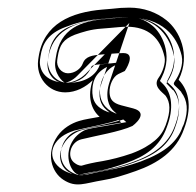

<svg xmlns="http://www.w3.org/2000/svg" viewBox="-20 -721 514 503"><path d="M130 -564 131 -571C136 -604 146 -618 176 -630C196 -637 217 -644 246 -646L270 -648C284 -649 298 -651 312 -651C369 -651 400 -621 411 -572C415 -556 405 -530 396 -518C379 -495 405 -480 414 -470C426 -453 428 -431 414 -393C408 -377 400 -365 386 -353C372 -341 352 -329 325 -319C296 -309 271 -303 249 -299C224 -295 207 -291 194 -287C193 -287 187 -286 177 -293C153 -308 164 -349 193 -356C229 -365 295 -376 327 -391C327 -391 374 -425 329 -437L298 -445C275 -451 268 -461 267 -478C266 -498 276 -520 290 -527L307 -535C307 -535 339 -582 303 -582C295 -582 283 -581 268 -580L244 -578C223 -576 204 -574 197 -555C192 -541 176 -529 158 -529C141 -529 127 -546 130 -564ZM223 -511C208 -468 219 -434 241 -415C221 -411 203 -409 187 -404C167 -398 145 -385 131 -365C99 -319 115 -270 146 -250C180 -228 201 -241 250 -249C276 -253 305 -262 336 -273C393 -293 442 -325 462 -383C482 -435 478 -481 448 -512C481 -579 449 -642 416 -668C390 -689 356 -701 319 -701C303 -701 289 -700 273 -698L249 -696C166 -689 94 -659 81 -571L80 -564C74 -519 106 -479 151 -479C179 -479 205 -493 223 -511ZM106 -568 107 -575C112 -613 130 -639 167 -653C188 -661 213 -668 244 -671L268 -673C281 -674 296 -676 312 -676C380 -676 421 -637 435 -578C442 -549 428 -520 416 -503C418 -500 424 -495 432 -486L433 -485H434C453 -460 454 -427 438 -385C431 -366 420 -349 403 -334C386 -319 363 -307 333 -296C303 -285 277 -278 253 -274C229 -270 212 -266 201 -263C191 -260 178 -263 164 -272C133 -292 135 -330 150 -353C158 -365 170 -376 187 -380C223 -389 285 -400 314 -412L317 -415L292 -421C262 -429 244 -449 242 -476C240 -504 253 -536 280 -549L290 -554C290 -554 290 -556 291 -557C287 -557 279 -556 271 -555L246 -553C222 -551 220 -548 220 -547C211 -523 187 -504 158 -504C124 -504 101 -537 106 -568ZM205 -528 281 -606 246 -503C234 -468 244 -446 258 -434L298 -400L246 -391C226 -388 208 -384 194 -380C179 -376 161 -364 151 -350C126 -315 140 -283 159 -271C183 -256 191 -265 246 -274C270 -278 297 -285 327 -296C381 -315 421 -343 438 -391C456 -438 451 -474 430 -495L417 -507L425 -523C452 -577 425 -629 400 -649C378 -667 351 -676 319 -676C304 -676 291 -675 276 -673H275L251 -671C171 -664 116 -638 106 -567L105 -560C101 -531 119 -507 144 -504H151C171 -504 191 -514 205 -528ZM85 -566 86 -573C91 -607 106 -633 151 -650C174 -659 203 -668 240 -671L264 -673C275 -674 291 -676 312 -676C407 -676 444 -625 456 -575C461 -551 450 -525 438 -508C431 -498 438 -499 454 -481L455 -480V-479C471 -458 474 -432 462 -397C461 -394 460 -392 458 -388C452 -370 441 -354 424 -339C407 -324 381 -310 349 -298C318 -287 290 -280 262 -275C239 -271 222 -267 214 -265C184 -257 157 -268 143 -277C101 -304 112 -351 157 -372C162 -374 168 -377 175 -379C213 -388 269 -398 294 -408C295 -409 298 -410 299 -412C300 -413 301 -415 302 -417L279 -423C266 -426 254 -430 244 -437C226 -449 223 -464 222 -477C221 -501 226 -529 261 -546L268 -549C269 -551 270 -552 271 -555L251 -553C247 -553 244 -552 242 -552C242 -552 241 -551 241 -550C235 -533 214 -504 158 -504C88 -504 82 -548 85 -566ZM183 -523 319 -661 267 -506C254 -467 265 -441 279 -429L311 -401L255 -391C235 -388 219 -385 208 -382C200 -380 184 -371 173 -356C146 -317 164 -276 180 -266C183 -264 185 -264 186 -263C192 -264 210 -269 237 -273C257 -276 282 -284 311 -294C359 -311 399 -336 417 -388C436 -437 430 -477 408 -500L399 -509L404 -519C434 -579 403 -635 379 -654C358 -671 338 -676 319 -676C307 -676 297 -676 284 -674L281 -673L256 -671C194 -666 137 -648 126 -569L125 -562C120 -529 144 -506 151 -504C153 -504 170 -509 183 -523Z"/></svg>

Font: AppleStorm
Style: XbdFaxIta
Weight: 800
Foundry: Cannot Into Space Fonts
Version: Version 1.01